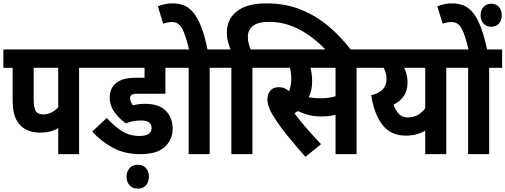

<svg xmlns="http://www.w3.org/2000/svg" viewBox="-20 -916 3004 1141"><path d="M450 -513V0H326V-155Q303 -141 277.5 -134.5Q252 -128 219 -128Q174 -128 143.5 -142Q113 -156 95 -178Q74 -202 64.5 -236.5Q55 -271 55 -335V-513H0V-622H528V-513ZM326 -513H180V-337Q180 -298 183.5 -280.5Q187 -263 196 -251Q210 -236 238 -236Q264 -236 286.5 -248Q309 -260 326 -278Z M818 -200Q771 -200 728 -183Q690 -209 661 -248.5Q632 -288 632 -337Q632 -389 667 -420Q685 -436 713.5 -445Q742 -454 798 -454H839V-513H515V-622H1048V-513H963V-359H798Q781 -359 773.5 -357Q766 -355 761 -351Q753 -345 753 -332Q753 -320 758 -310Q763 -300 770 -290Q802 -299 843 -299Q924 -299 965 -258Q1006 -217 1006 -151Q1006 -87 960 -43.5Q914 0 814 0Q719 0 649 -39Q579 -78 528 -134L614 -215Q661 -164 706 -136Q751 -108 809 -108Q881 -108 881 -156Q881 -176 866.5 -188Q852 -200 818 -200ZM732 134Q732 104 750 83.5Q768 63 799 63Q830 63 847.5 83.5Q865 104 865 134Q865 165 847.5 185Q830 205 799 205Q768 205 750 185Q732 165 732 134Z M1226 -513V0H1101V-513H1036V-622H1303V-513ZM1105 -615Q1084 -706 1063 -745.5Q1042 -785 1003 -785Q975 -785 950 -775L918 -878Q960 -896 1006 -896Q1041 -896 1071.5 -884.5Q1102 -873 1128 -842.5Q1154 -812 1175.5 -757Q1197 -702 1215 -615Z M1355 -513H1290V-622H1350Q1341 -644 1334.5 -669Q1328 -694 1328 -723Q1328 -802 1388 -849Q1448 -896 1563 -896Q1679 -896 1772.5 -857Q1866 -818 1939.5 -754Q2013 -690 2069 -615H1920Q1848 -693 1761.5 -739.5Q1675 -786 1580 -786Q1514 -786 1483.5 -762.5Q1453 -739 1453 -696Q1453 -674 1458 -655.5Q1463 -637 1470 -622H1557V-513H1480V0H1355Z M2099 -513V0H1974V-234Q1953 -228 1932.5 -226Q1912 -224 1891 -224Q1847 -224 1811.5 -233.5Q1776 -243 1750 -256Q1741 -249 1730 -243Q1762 -199 1804.5 -150.5Q1847 -102 1888 -59L1795 16Q1732 -56 1687.5 -110.5Q1643 -165 1608 -221Q1587 -253 1578 -279Q1569 -305 1569 -326Q1569 -354 1585.5 -376Q1602 -398 1639 -398Q1671 -398 1698 -374Q1711 -408 1711 -449Q1711 -483 1703 -513H1544V-622H2176V-513ZM1879 -332Q1907 -332 1929 -334.5Q1951 -337 1974 -344V-513H1825Q1829 -497 1832 -477.5Q1835 -458 1835 -434Q1835 -404 1829.5 -380.5Q1824 -357 1815 -338Q1846 -332 1879 -332Z M2709 -622V-513H2632V0H2507V-140Q2459 -110 2391 -110Q2302 -110 2252.5 -174.5Q2203 -239 2186 -350Q2233 -362 2255 -385Q2277 -408 2277 -448Q2277 -465 2272 -482Q2267 -499 2260 -513H2163V-622ZM2319 -294Q2331 -258 2351.5 -238Q2372 -218 2403 -218Q2436 -218 2461.5 -232Q2487 -246 2507 -272V-513H2382Q2391 -494 2396.5 -472.5Q2402 -451 2402 -427Q2402 -377 2379.5 -345Q2357 -313 2319 -294Z M2887 -513V0H2762V-513H2697V-622H2964V-513ZM2766 -615Q2745 -706 2724 -745.5Q2703 -785 2664 -785Q2636 -785 2611 -775L2579 -878Q2621 -896 2667 -896Q2702 -896 2732.5 -884.5Q2763 -873 2789 -842.5Q2815 -812 2836.5 -757Q2858 -702 2876 -615ZM2836 -826Q2836 -855 2853.5 -874.5Q2871 -894 2900 -894Q2928 -894 2945 -874.5Q2962 -855 2962 -826Q2962 -795 2945 -776Q2928 -757 2900 -757Q2871 -757 2853.5 -776Q2836 -795 2836 -826Z"/></svg>

Font: Noto Sans Condensed
Style: Bold
Weight: 700
Width: 3
Designer: Monotype Design Team
Foundry: Monotype Imaging Inc.
Version: Version 2.013; ttfautohint (v1.8.4.7-5d5b)